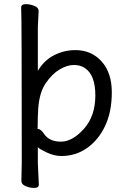

<svg xmlns="http://www.w3.org/2000/svg" viewBox="-20 -736 612 934"><path d="M443.8 -272Q443.8 -371.1 393.1 -404.8Q371.1 -419.9 339.1 -419.9Q307.1 -419.9 270.5 -398.4Q233.9 -377 202.9 -332Q171.9 -287.1 166 -209Q163.1 -167 163.1 -110.8L162.1 -109.9Q162.1 -108.9 164.1 -108.9Q178.2 -108.9 194.8 -84Q220.2 -46.9 276.1 -46.9Q332 -46.9 387.9 -108.9Q443.8 -170.9 443.8 -272ZM145 178.2Q126 178.2 105 169.7Q84 161.1 84 144L85.9 55.2Q85.9 -648.9 83 -700.2Q83 -715.8 106.9 -715.8Q126 -715.8 147 -707.5Q168 -699.2 168 -682.1L164.1 -605V-391.1Q193.8 -441.9 242.4 -467Q291 -492.2 347.2 -492.2Q424.8 -492.2 474.4 -437Q523.9 -381.8 523.9 -287.1Q523.9 -192.9 491.9 -124.5Q460 -56.2 404.5 -16.6Q349.1 22.9 278.8 22.9Q243.2 22.9 206.5 5.4Q169.9 -12.2 164.1 -20V56.2L168.9 162.1Q168.9 178.2 145 178.2Z"/></svg>

Font: LXGW WenKai GB Screen
Style: Regular
Weight: 400
Designer: LXGW / Fontworks Inc.
Foundry: LXGW / Fontworks Inc.
Version: Version 1.321;February 19, 2024;FontCreator 14.0.0.2901 64-b